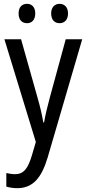

<svg xmlns="http://www.w3.org/2000/svg" viewBox="-20 -742 452 1002"><path d="M77 -672C77 -637 96 -621 121 -621C145 -621 164 -637 164 -672C164 -706 145 -722 121 -722C96 -722 77 -706 77 -672ZM247 -672C247 -637 266 -621 291 -621C315 -621 335 -637 335 -672C335 -706 315 -722 291 -722C267 -722 247 -706 247 -672ZM3 -537 167 -1 147 67C126 138 104 167 58 167C43 167 26 164 13 161V232C31 237 49 240 70 240C152 240 197 186 229 79L409 -537H323L240 -233C227 -185 216 -139 210 -103H206C199 -146 188 -190 176 -232L90 -537Z"/></svg>

Font: Noto Sans Arabic UI Cn
Style: Regular
Weight: 400
Width: 3
Designer: Monotype Design Team, Nadine Chahine and Nizar Qandah
Foundry: Monotype Imaging Inc.
Version: Version 2.010